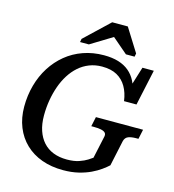

<svg xmlns="http://www.w3.org/2000/svg" viewBox="-134 -1048 1067 1176"><g transform="rotate(15 399.5 -459.5)"><path d="M175 -277Q175 -327 183 -374Q191 -421 206 -463.5Q221 -506 243.5 -541.5Q266 -577 295.5 -603Q325 -629 362 -643.5Q399 -658 442 -658Q500 -658 537.5 -637Q575 -616 597 -578Q619 -540 626 -488H705L754 -715H682L634 -560L663 -547Q657 -590 640 -623.5Q623 -657 595 -680.5Q567 -704 527.5 -716Q488 -728 436 -728Q366 -728 305 -706.5Q244 -685 196 -645.5Q148 -606 114 -552.5Q80 -499 62 -434Q44 -369 44 -298Q44 -227 67.5 -168.5Q91 -110 134.5 -68.5Q178 -27 238.5 -5Q299 17 374 17Q427 17 470.5 6.5Q514 -4 547.5 -20Q581 -36 606 -54Q631 -72 647 -87L682 -250Q688 -273 707 -280.5Q726 -288 757 -288H771L784 -349H485L472 -288H488Q514 -288 532.5 -284.5Q551 -281 560 -272.5Q569 -264 566 -248L535 -105Q527 -99 507.5 -86.5Q488 -74 456.5 -63Q425 -52 379 -52Q331 -52 293 -67Q255 -82 229 -111Q203 -140 189 -181.5Q175 -223 175 -277ZM530 -936H431L276 -789L272 -768H328L503 -875L436 -877L563 -768H618L622 -789Z"/></g></svg>

Font: Roboto Serif Medium
Style: Italic
Weight: 500
Italic angle: -10°
Designer: Greg Gazdowicz
Foundry: Commercial Type
Version: Version 1.008